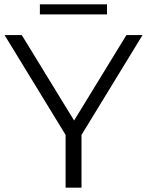

<svg xmlns="http://www.w3.org/2000/svg" viewBox="-20 -861 675 881"><path d="M354 0V-242L634 -700H560L320 -308L80 -700H1L281 -242V0ZM471 -795V-841H163V-795Z"/></svg>

Font: Montserrat Z
Style: Regular
Weight: 400
Designer: Julieta Ulanovsky
Foundry: Julieta Ulanovsky
Version: Version 8.000